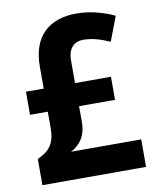

<svg xmlns="http://www.w3.org/2000/svg" viewBox="-82 -788 695 852"><g transform="rotate(-10 265.5 -362.0)"><path d="M319 -724C207 -724 120 -666 120 -520V-421H40V-317H120V-244C120 -170 92 -142 40 -118V0H507V-124H191C229 -144 261 -179 261 -245V-317H423V-421H261V-522C261 -581 292 -604 330 -604C367 -604 407 -593 449 -574L491 -684C442 -707 383 -724 319 -724Z"/></g></svg>

Font: Noto Sans Sinhala UI SemiCondensed
Style: Bold
Weight: 700
Width: 4
Designer: Jelle Bosma - Monotype Design Team
Foundry: Monotype Imaging Inc.
Version: Version 2.006